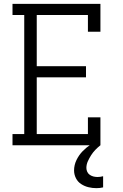

<svg xmlns="http://www.w3.org/2000/svg" viewBox="-20 -755 640 998"><path d="M45 0V-58H106V-677H45V-735H502V-590H437V-677H171V-411H427V-353H171V-58H437V-145H502V0ZM481 223Q460 223 439.5 218Q419 213 401.5 201.5Q384 190 374.5 171Q365 152 365 131Q365 103 377.5 77Q390 51 409.5 31Q429 11 452.5 -4.5Q476 -20 502 -32V0Q488 11 475.5 24Q463 37 453.5 52Q444 67 436.5 83.5Q429 100 429 118Q429 128 433.5 138Q438 148 447 154Q456 160 466 162.5Q476 165 487 165Q494 165 501.5 164Q509 163 516 161V219Q508 221 499 222Q490 223 481 223Z"/></svg>

Font: Iosevka Etoile Light
Style: Regular
Weight: 300
Designer: Belleve Invis
Foundry: Belleve Invis
Version: Version 25.0.1; ttfautohint (v1.8.4)